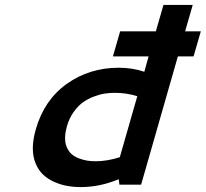

<svg xmlns="http://www.w3.org/2000/svg" viewBox="-20 -758 844 788"><path d="M452.1 -377Q431.2 -377 410.6 -374Q390.1 -371.1 365.5 -361.8Q340.8 -352.5 320.3 -337.9Q299.8 -323.2 281.7 -297.6Q263.7 -272 254.4 -238.8Q247.1 -211.9 247.1 -191.4Q247.1 -168.9 255.1 -151.6Q263.2 -134.3 275.6 -124Q288.1 -113.8 305.4 -107.4Q322.8 -101.1 338.9 -98.6Q355 -96.2 372.6 -96.2Q419.9 -96.2 471.7 -112.8L543.5 -363.3Q497.6 -377 452.1 -377ZM467.3 -480Q523.4 -480 572.3 -463.4L589.8 -526.4H443.4L473.1 -629.4H619.6L650.9 -737.8H771L739.7 -629.4H804.2L774.4 -526.4H710L559.1 0H470.2L467.3 -22.5Q389.6 9.8 312 9.8Q281.2 9.8 253.7 4.6Q226.1 -0.5 200.2 -12.5Q174.3 -24.4 155.8 -42.5Q137.2 -60.5 126 -87.9Q114.7 -115.2 114.7 -149.4Q114.7 -184.6 127 -227.5Q161.6 -348.1 254.4 -414.1Q347.2 -480 467.3 -480Z"/></svg>

Font: Cantarell
Style: Bold Italic
Weight: 700
Italic angle: -16°
Designer: Dave Crossland
Version: Version 1.004